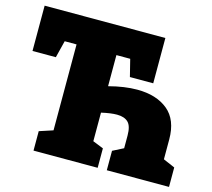

<svg xmlns="http://www.w3.org/2000/svg" viewBox="-102 -832 1051 954"><g transform="rotate(15 423.5 -355.0)"><path d="M147 0V-100L217 -123V-565H156L134 -477H14V-710H635V-477H515L493 -565H422V-405Q502 -426 567 -426Q666 -426 725 -377.5Q784 -329 784 -228V-126L844 -100V0H524V-100L579 -128V-193Q579 -242 559.5 -261Q540 -280 502 -280Q470 -280 422 -269V-122L477 -100V0Z"/></g></svg>

Font: Bitter Black
Style: Regular
Weight: 900
Designer: Sol Matas, and Bitter project Authors
Foundry: Sol Matas
Version: Version 2.001